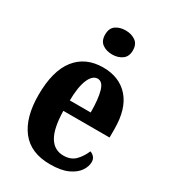

<svg xmlns="http://www.w3.org/2000/svg" viewBox="-189 -864 864 971"><g transform="rotate(30 242.5 -379.0)"><path d="M260 10Q147 10 91 -62Q35 -134 35 -265Q35 -406 91.5 -477.5Q148 -549 250 -549Q345 -549 399.5 -487.5Q454 -426 454 -307V-258H184Q186 -157 214.5 -109.5Q243 -62 297 -62Q340 -62 365 -87.5Q390 -113 405 -149Q418 -145 428 -134Q438 -123 438 -105Q438 -79 420 -52.5Q402 -26 363 -8Q324 10 260 10ZM308 -320Q308 -397 295.5 -441.5Q283 -486 254 -486Q224 -486 205.5 -443Q187 -400 186 -320ZM255 -628Q220 -628 197 -645Q174 -662 174 -698Q174 -735 197 -751.5Q220 -768 255 -768Q288 -768 312 -751.5Q336 -735 336 -698Q336 -662 312 -645Q288 -628 255 -628Z"/></g></svg>

Font: Noto Serif Tamil ExtraCondensed ExtraBold
Style: Italic
Weight: 800
Width: 2
Italic angle: -12°
Designer: Indian Type Foundry, Tom Grace, and the Monotype Design Team
Foundry: Monotype Imaging Inc.
Version: Version 2.003; ttfautohint (v1.8.4.7-5d5b)